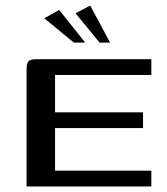

<svg xmlns="http://www.w3.org/2000/svg" viewBox="-20 -674 603 694"><path d="M76 0V-422Q76 -444 82.5 -452Q89 -460 111 -460H527V-403H179V-268H497V-211H179V-57H527V0ZM340 -520 253 -626 306 -654 378 -520ZM247 -520 140 -608 194 -638 288 -520Z"/></svg>

Font: Genos Medium
Style: Regular
Weight: 500
Designer: Robert E. Leuschke
Foundry: Robert E. Leuschke
Version: Version 1.010; ttfautohint (v1.8.3)